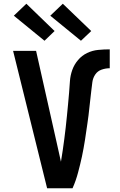

<svg xmlns="http://www.w3.org/2000/svg" viewBox="-20 -1007 640 1027"><path d="M232 0 50 -735H173L283 -245Q289 -219 294.5 -193.5Q300 -168 306 -142Q311 -172 315.5 -202.5Q320 -233 324 -264Q328 -295 331.5 -325.5Q335 -356 338 -387Q341 -418 344 -449Q347 -480 349.5 -510.5Q352 -541 354 -572Q356 -603 366.5 -632.5Q377 -662 397.5 -686Q418 -710 446 -723.5Q474 -737 505 -740Q536 -743 567 -743V-642Q545 -642 523.5 -634.5Q502 -627 489.5 -608.5Q477 -590 474 -567.5Q471 -545 468.5 -523Q466 -501 463.5 -479Q461 -457 458.5 -434.5Q456 -412 453.5 -390Q451 -368 447.5 -346Q444 -324 441 -302Q438 -280 434.5 -258Q431 -236 427 -214Q423 -192 418.5 -170.5Q414 -149 408.5 -127Q403 -105 397.5 -84Q392 -63 384.5 -41.5Q377 -20 368 0ZM413 -789 249 -923 316 -987 468 -841ZM218 -789 54 -923 121 -987 272 -841Z"/></svg>

Font: R Plex Mono
Style: Bold
Weight: 700
Monospace: yes
Designer: Belleve Invis
Foundry: Belleve Invis
Version: Version 31.8.0